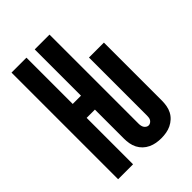

<svg xmlns="http://www.w3.org/2000/svg" viewBox="-218 -831 936 936"><g transform="rotate(-45 250.0 -363.5)"><path d="M330 8Q312 8 295 5Q278 2 262 -5.5Q246 -13 233.5 -25Q221 -37 213 -52.5Q205 -68 202 -85.5Q199 -103 199 -120V-320H142V0H39V-735H142V-416H199V-735H301V-120Q301 -113 302.5 -106Q304 -99 307.5 -93.5Q311 -88 317 -84Q323 -80 330 -80Q337 -80 343 -84Q349 -88 352.5 -93.5Q356 -99 357 -106Q358 -113 358 -120V-520H461V-120Q461 -103 458 -85.5Q455 -68 447 -52.5Q439 -37 426 -25Q413 -13 397.5 -5.5Q382 2 364.5 5Q347 8 330 8Z"/></g></svg>

Font: Iosevka SS08 Regular
Style: Bold
Weight: 700
Monospace: yes
Designer: Belleve Invis
Foundry: Belleve Invis
Version: Version 16.3.4; ttfautohint (v1.8.4)